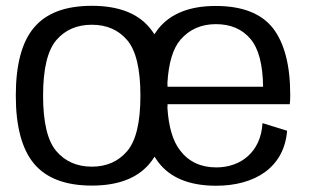

<svg xmlns="http://www.w3.org/2000/svg" viewBox="-20 -618 1046 644"><path d="M288 4.5C375.5 4.5 440 -20 481 -68.5C487.5 -76 493 -84 498.5 -92.5C502.5 -86 506.5 -80 511 -74C551 -21.5 615.5 5 705 5C832 5 933 -54 943 -179.5L860.5 -205C855 -108 787.5 -56.5 705.5 -56.5C653.5 -56.5 613 -75.5 584 -113.5C559.5 -145 545.5 -193 541.5 -257C542 -260.5 542 -264.5 542 -268.5H952C953 -277.5 953.5 -288 953.5 -299.5C953.5 -399 934 -473.5 895.5 -523.5C856.5 -573 792.5 -598 703.5 -598C617 -598 553.5 -573 512.5 -523.5C507.5 -517 502.5 -510 498 -503C492.5 -511 487 -519 481 -526C440 -574.5 375.5 -598.5 288 -598.5C200 -598.5 135.5 -574.5 94.5 -526C53.5 -478 33 -401.5 33 -297.5C33 -193.5 53.5 -117.5 94.5 -68.5C135.5 -20 200 4.5 288 4.5ZM288 -59C238.5 -59 198.5 -76.5 169 -111C139.5 -145.5 124.5 -207.5 124.5 -297C124.5 -387 139.5 -449 169 -483.5C198.5 -518 238.5 -535 288 -535C337.5 -535 377 -518 406.5 -483.5C436 -449 451 -387 451 -297C451 -207.5 436 -145.5 406.5 -111C377 -76.5 337.5 -59 288 -59ZM541.5 -339.5C545.5 -407 560 -455.5 585.5 -485C615.5 -519.5 655 -537 704 -537C753.5 -537 792.5 -520.5 820.5 -487C847.5 -455 861.5 -401.5 862.5 -327H542C542 -331 541.5 -335 541.5 -339.5Z"/></svg>

Font: Anybody
Style: Regular
Weight: 400
Designer: Tyler Finck
Foundry: Etcetera Type Company
Version: Version 1.110